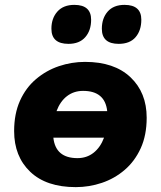

<svg xmlns="http://www.w3.org/2000/svg" viewBox="-20 -757 659 788"><path d="M291 11Q170 11 104 -52Q38 -115 38 -219Q38 -290 62 -343.5Q86 -397 128 -432.5Q170 -468 222 -485.5Q274 -503 329 -503Q449 -503 515.5 -440Q582 -377 582 -274Q582 -202 557.5 -148.5Q533 -95 491.5 -59.5Q450 -24 398 -6.5Q346 11 291 11ZM321 -384Q283 -384 255 -362.5Q227 -341 212 -301H420Q411 -384 321 -384ZM298 -108Q336 -108 364 -130Q392 -152 407 -192H199Q208 -108 298 -108ZM467 -577Q398 -577 398 -639Q398 -682 422 -709.5Q446 -737 491 -737Q560 -737 560 -676Q560 -632 536.5 -604.5Q513 -577 467 -577ZM261 -577Q191 -577 191 -639Q191 -682 215.5 -709.5Q240 -737 285 -737Q354 -737 354 -676Q354 -632 330 -604.5Q306 -577 261 -577Z"/></svg>

Font: Nunito Black
Style: Italic
Weight: 900
Italic angle: -9°
Designer: Vernon Adams
Foundry: Vernon Adams
Version: Version 3.601; ttfautohint (v1.8.2.53-6de2)